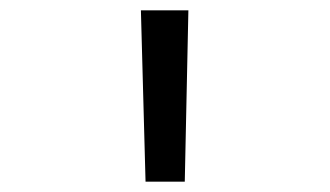

<svg xmlns="http://www.w3.org/2000/svg" viewBox="-20 -750 640 372"><path d="M338 -398H262L253 -730H345Z"/></svg>

Font: Moralerspace Krypton JPDOC
Style: Regular
Weight: 400
Version: v0.0.6; ttfautohint (v1.8.4.7-5d5b-dirty) -l 6 -r 45 -G 200 